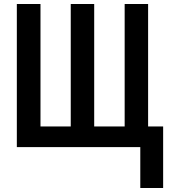

<svg xmlns="http://www.w3.org/2000/svg" viewBox="-20 -734 852 958"><path d="M794 -103V204H680V0H64V-714H182V-103H333V-714H450V-103H602V-714H719V-103Z"/></svg>

Font: Noto Sans Display ExtraCondensed SemiBold
Style: Regular
Weight: 600
Width: 2
Designer: Monotype Design Team
Foundry: Monotype Imaging Inc.
Version: Version 2.003